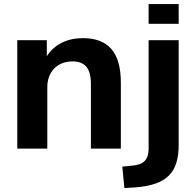

<svg xmlns="http://www.w3.org/2000/svg" viewBox="-20 -739 975 955"><path d="M215.3 0V-305.7C215.3 -381.3 264.6 -433.6 340.3 -433.6C399.9 -433.6 432.1 -402.8 432.1 -321.8V0H581.1V-327.6C581.1 -481 517.1 -549.3 391.1 -549.3C314 -549.3 250 -517.6 212.9 -459.5V-539.1H65.9V0ZM868.7 -620.6V-718.8H719.2V-620.6ZM647.9 193.4C812 182.1 868.7 118.2 868.7 -19V-539.1H719.2V1.5C719.2 53.7 694.8 80.1 641.1 84.5L588.4 89.8L598.6 196.3Z"/></svg>

Font: Winston
Style: Bold
Weight: 700
Designer: Vernon Adams, Kim Jin-seong, David Berlow, Cristiano Sobral
Foundry: The Winston Project Authors
Version: Version 3.004